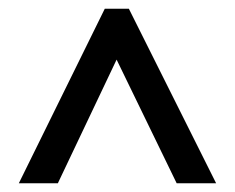

<svg xmlns="http://www.w3.org/2000/svg" viewBox="-20 -802 536 438"><path d="M23 -384H112L246 -666L383 -384H473L274 -782H219Z"/></svg>

Font: Noto Sans Malayalam UI Condensed Medium
Style: Regular
Weight: 500
Width: 3
Designer: Jelle Bosma - Monotype Design Team
Foundry: Monotype Imaging Inc.
Version: Version 2.104